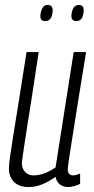

<svg xmlns="http://www.w3.org/2000/svg" viewBox="-20 -744 378 774"><path d="M95 10Q57 10 36.5 -10.5Q16 -31 16 -65Q16 -81 20.5 -112.5Q25 -144 33.5 -198Q42 -252 55.5 -334Q69 -416 87 -534H136Q119 -420 107 -344Q95 -268 87.5 -221Q80 -174 76.5 -148.5Q73 -123 71 -110Q69 -97 68 -87Q68 -66 80.5 -51.5Q93 -37 116 -37Q157 -37 204 -69L277 -534H327Q305 -401 291.5 -315Q278 -229 270 -179Q262 -129 258.5 -105Q255 -81 254 -73Q253 -65 253 -62Q253 -37 275 -37Q286 -37 303 -44V-3Q292 3 278 6.5Q264 10 255 10Q235 10 221.5 -0.5Q208 -11 204 -31Q175 -11 149 -0.5Q123 10 95 10ZM288 -659Q266 -659 268 -684Q272 -724 298 -724Q320 -724 317 -697Q314 -659 288 -659ZM162 -659Q140 -659 143 -684Q145 -702 152 -713Q159 -724 172 -724Q195 -724 192 -697Q189 -659 162 -659Z"/></svg>

Font: Georama Condensed Light
Style: Italic
Weight: 300
Width: 3
Italic angle: -9°
Designer: Jean-Baptiste Levee
Foundry: Production Type
Version: Version 1.000